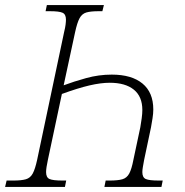

<svg xmlns="http://www.w3.org/2000/svg" viewBox="-44 -734 725 754"><path d="M-24 0 -18 -25H9Q40 -25 57.5 -30Q75 -35 84.5 -52.5Q94 -70 102 -107L208 -609Q212 -625 213.5 -637Q215 -649 215 -657Q215 -678 201.5 -684Q188 -690 152 -690H135L140 -714H364L358 -690H344Q312 -690 295 -685Q278 -680 268.5 -662.5Q259 -645 251 -608L206 -399Q246 -414 295 -427.5Q344 -441 395 -441Q473 -441 515.5 -406Q558 -371 558 -304Q558 -288 555 -269.5Q552 -251 549 -234L522 -106Q519 -90 517 -78Q515 -66 515 -58Q515 -37 528.5 -31Q542 -25 579 -25H595L590 0H366L371 -25H387Q419 -25 436.5 -30Q454 -35 463.5 -52.5Q473 -70 480 -107L507 -234Q510 -251 512.5 -269.5Q515 -288 515 -302Q515 -355 481.5 -382Q448 -409 387 -409Q352 -409 307 -398.5Q262 -388 199 -365L144 -106Q137 -74 137 -58Q137 -37 150.5 -31Q164 -25 201 -25H216L211 0Z"/></svg>

Font: Noto Serif SemiCondensed ExtraLight
Style: Italic
Weight: 200
Width: 4
Italic angle: -12°
Designer: Monotype Design Team
Foundry: Monotype Imaging Inc.
Version: Version 2.013